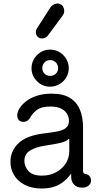

<svg xmlns="http://www.w3.org/2000/svg" viewBox="-20 -1068 570 1103"><path d="M220 15Q164 15 123.5 -5.5Q83 -26 61.5 -61Q40 -96 40 -139Q40 -201 86.5 -245.5Q133 -290 236 -302Q279 -307 310 -313Q341 -319 358.5 -333Q376 -347 376 -374Q376 -395 365.5 -413.5Q355 -432 331.5 -444Q308 -456 269 -456Q217 -456 191 -435.5Q165 -415 155 -395Q148 -382 138 -375Q128 -368 114 -368Q97 -368 88 -378.5Q79 -389 79 -405Q79 -424 92 -445.5Q105 -467 130.5 -486.5Q156 -506 192.5 -518Q229 -530 276 -530Q344 -530 383.5 -504.5Q423 -479 440 -435.5Q457 -392 457 -339V-90Q457 -80 459.5 -75Q462 -70 469 -69Q483 -68 493 -57.5Q503 -47 503 -31Q503 -14 489.5 -2Q476 10 452 10Q422 10 405.5 -7.5Q389 -25 389 -51V-68H386Q361 -31 320.5 -8Q280 15 220 15ZM221 -59Q266 -59 301.5 -78Q337 -97 357.5 -129Q378 -161 378 -200V-268Q378 -270 376.5 -270.5Q375 -271 372 -267Q357 -255 331.5 -248.5Q306 -242 280 -238Q254 -234 237 -231Q185 -223 152.5 -203Q120 -183 120 -143Q120 -113 143 -86Q166 -59 221 -59ZM267 -570Q224 -570 192.5 -601.5Q161 -633 161 -676Q161 -705 175.5 -729.5Q190 -754 214 -768.5Q238 -783 267 -783Q297 -783 321.5 -768.5Q346 -754 360.5 -729.5Q375 -705 375 -676Q375 -647 360.5 -623Q346 -599 321.5 -584.5Q297 -570 267 -570ZM268 -632Q287 -632 300.5 -644.5Q314 -657 314 -676Q314 -696 300.5 -709.5Q287 -723 268 -723Q249 -723 236 -709.5Q223 -696 223 -676Q223 -657 236 -644.5Q249 -632 268 -632ZM221 -847Q206 -847 196 -857.5Q186 -868 186 -882Q186 -896 193 -906L268 -1023Q278 -1039 295.5 -1045Q313 -1051 327 -1044Q338 -1039 343.5 -1028Q349 -1017 349 -1005Q349 -998 346.5 -991Q344 -984 338 -976L256 -865Q243 -847 221 -847Z"/></svg>

Font: National Park
Style: Regular
Weight: 400
Designer: Andrea Herstowski, Ben Hoepner
Version: Version 1.009